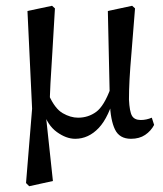

<svg xmlns="http://www.w3.org/2000/svg" viewBox="-20 -469 565 664"><path d="M70 164 91 -93 75 -431 160 -449 170 -440Q165 -349 161 -287Q157 -225 154.5 -180.5Q152 -136 152 -95L138 -76L163 157L81 175ZM240 11Q209 11 176.5 -12.5Q144 -36 129 -85L149 -140Q170 -93 197 -77.5Q224 -62 250 -62Q285 -62 312.5 -82Q340 -102 363 -165L379 -149Q357 -64 321.5 -26.5Q286 11 240 11ZM433 11Q393 11 377.5 -21.5Q362 -54 360 -113L353 -431L437 -449L447 -440Q440 -348 435 -290Q430 -232 428 -194.5Q426 -157 426 -125Q428 -83 436.5 -68.5Q445 -54 467 -54Q486 -54 505 -62L513 -37Q502 -16 482 -2.5Q462 11 433 11Z"/></svg>

Font: Lisu Bosa
Style: Regular
Weight: 400
Designer: David Morse, Annie Olsen, Victor Gaultney, Frank Grießhammer (Latin)
Foundry: SIL International
Version: Version 2.000